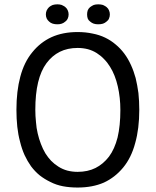

<svg xmlns="http://www.w3.org/2000/svg" viewBox="-20 -841 708 873"><path d="M71.3 -196.3Q79.1 -164.1 91.8 -135.7Q104.5 -108.4 121.1 -85Q138.7 -61.5 160.2 -43.9Q182.6 -26.4 209 -13.7Q235.4 0 266.6 5.9Q296.9 11.7 333 11.7Q400.4 11.7 452.1 -10.7Q502.9 -34.2 540 -79.1Q577.1 -124 594.7 -190.4Q613.3 -255.9 613.3 -341.8Q613.3 -380.9 609.4 -418Q604.5 -454.1 596.7 -486.3Q587.9 -518.6 575.2 -545.9Q562.5 -574.2 544.9 -597.7Q527.3 -621.1 505.9 -638.7Q484.4 -657.2 458 -669.9Q431.6 -682.6 400.4 -688.5Q369.1 -695.3 333 -695.3Q265.6 -695.3 213.9 -671.9Q163.1 -648.4 127 -603.5Q89.8 -558.6 72.3 -492.2Q54.7 -426.8 54.7 -341.8Q54.7 -301.8 58.6 -264.6Q62.5 -228.5 71.3 -196.3ZM191.4 -553.7Q216.8 -587.9 252 -605.5Q287.1 -623 333 -623Q357.4 -623 379.9 -617.2Q401.4 -611.3 419.9 -599.6Q438.5 -587.9 453.1 -572.3Q468.8 -556.6 480.5 -537.1Q492.2 -518.6 501 -496.1Q509.8 -473.6 515.6 -448.2Q521.5 -422.9 524.4 -395.5Q527.3 -369.1 527.3 -340.8Q527.3 -269.5 514.6 -215.8Q501 -163.1 475.6 -128.9Q449.2 -94.7 414.1 -77.1Q378.9 -59.6 333 -59.6Q308.6 -59.6 286.1 -65.4Q264.6 -71.3 246.1 -83Q227.5 -94.7 212.9 -109.4Q198.2 -125 186.5 -143.6Q174.8 -163.1 166 -186.5Q157.2 -209 151.4 -234.4Q145.5 -258.8 143.6 -286.1Q140.6 -313.5 140.6 -341.8Q140.6 -414.1 153.3 -466.8Q166 -519.5 191.4 -553.7ZM203.1 -743.2Q210 -736.3 219.7 -733.4Q229.5 -730.5 241.2 -730.5Q252 -730.5 260.7 -733.4Q269.5 -736.3 277.3 -743.2Q285.2 -749 288.1 -756.8Q292 -765.6 292 -775.4Q292 -785.2 288.1 -793.9Q285.2 -801.8 277.3 -808.6Q269.5 -814.5 260.7 -818.4Q252 -821.3 241.2 -821.3Q229.5 -821.3 219.7 -818.4Q210 -814.5 203.1 -808.6Q196.3 -801.8 192.4 -793.9Q188.5 -785.2 188.5 -775.4Q188.5 -765.6 192.4 -756.8Q196.3 -749 203.1 -743.2ZM389.6 -743.2Q397.5 -736.3 406.2 -733.4Q415 -730.5 426.8 -730.5Q438.5 -730.5 448.2 -733.4Q457 -736.3 464.8 -743.2Q472.7 -749 475.6 -756.8Q479.5 -765.6 479.5 -775.4Q479.5 -785.2 475.6 -793.9Q472.7 -801.8 464.8 -808.6Q457 -814.5 448.2 -818.4Q438.5 -821.3 426.8 -821.3Q415 -821.3 406.2 -818.4Q397.5 -814.5 389.6 -808.6Q381.8 -801.8 378.9 -793.9Q376 -785.2 376 -775.4Q376 -765.6 378.9 -756.8Q381.8 -749 389.6 -743.2Z"/></svg>

Font: Aptus Gothic JP
Style: Medium
Weight: 400
Designer: Fuminori Ogawa / Motoya
Version: Version 1